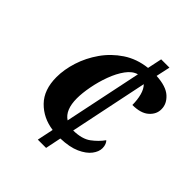

<svg xmlns="http://www.w3.org/2000/svg" viewBox="-200 -833 952 952"><g transform="rotate(45 276.0 -357.0)"><path d="M243 -86Q169 -96 120 -146Q71 -196 71 -285Q71 -338 89.5 -396Q108 -454 144.5 -506Q181 -558 235 -594Q289 -630 360 -638L376 -714H434L418 -640Q488 -636 520 -607Q552 -578 552 -541Q553 -506 523.5 -479.5Q494 -453 435 -453Q435 -489 427 -519Q419 -549 402 -566L317 -156Q378 -157 411.5 -182Q445 -207 467 -238Q473 -233 477.5 -222Q482 -211 482 -197Q482 -172 462.5 -146.5Q443 -121 403 -103Q363 -85 300 -83L283 0H225ZM347 -580Q317 -572 293 -539Q269 -506 252 -460Q235 -414 226 -366Q217 -318 217 -282Q217 -201 262 -172Z"/></g></svg>

Font: Noto Serif SemiCondensed
Style: Bold Italic
Weight: 700
Width: 4
Italic angle: -12°
Designer: Monotype Design Team
Foundry: Monotype Imaging Inc.
Version: Version 2.014